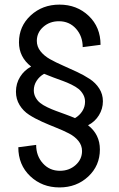

<svg xmlns="http://www.w3.org/2000/svg" viewBox="-20 -736 520 840"><path d="M240.2 84Q164.1 84 112.1 34.7Q60.1 -14.6 60.1 -91.8L138.2 -102.1Q138.2 -54.2 167.5 -21.5Q196.8 11.2 242.2 11.2Q282.7 11.2 310.8 -13.9Q338.9 -39.1 338.9 -75.2Q338.9 -100.1 323 -119.6Q307.1 -139.2 281.5 -152.3Q255.9 -165.5 225.1 -177.7Q194.3 -189.9 163.6 -203.6Q132.8 -217.3 107.2 -233.9Q81.5 -250.5 65.7 -276.4Q49.8 -302.2 49.8 -335Q49.8 -370.6 67.9 -399.7Q85.9 -428.7 116.2 -444.8Q63 -486.3 63 -550.8Q63 -621.1 114.3 -668.5Q165.5 -715.8 240.2 -715.8Q316.4 -715.8 368.2 -666.5Q419.9 -617.2 419.9 -540L341.8 -529.8Q341.8 -577.6 312.5 -610.4Q283.2 -643.1 237.8 -643.1Q197.3 -643.1 169.2 -618.2Q141.1 -593.3 141.1 -557.1Q141.1 -532.2 157 -512Q172.9 -491.7 198.5 -477.3Q224.1 -462.9 254.9 -449.5Q285.6 -436 316.4 -421.6Q347.2 -407.2 372.8 -390.4Q398.4 -373.5 414.3 -348.6Q430.2 -323.7 430.2 -293Q430.2 -259.8 412.6 -231.4Q395 -203.1 365.2 -188Q417 -147.9 417 -82Q417 -11.2 366 36.4Q314.9 84 240.2 84ZM127.9 -340.8Q127.9 -323.7 136 -309.3Q144 -294.9 156 -285.4Q168 -275.9 187.5 -266.6Q207 -257.3 224.4 -251Q241.7 -244.6 266.6 -235.6Q291.5 -226.6 308.1 -219.2Q328.1 -231 340.1 -249.8Q352.1 -268.6 352.1 -291Q352.1 -308.1 344 -322.5Q335.9 -336.9 324 -346.7Q312 -356.4 292.5 -366Q272.9 -375.5 255.9 -381.6Q238.8 -387.7 213.9 -397Q189 -406.2 172.9 -413.1Q152.3 -401.4 140.1 -382.3Q127.9 -363.3 127.9 -340.8Z"/></svg>

Font: Uncut Sans
Style: Regular
Weight: 400
Designer: Kasper Nordkvist
Foundry: UNCUT.wtf
Version: Version 1.304;Glyphs 3.2 (3246)